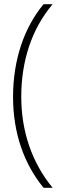

<svg xmlns="http://www.w3.org/2000/svg" viewBox="-20 -734 304 912"><path d="M42 -274C42 -102 94 45 187 158H230C131 38 81 -111 81 -275C81 -441 129 -595 230 -714H187C94 -603 42 -448 42 -274Z"/></svg>

Font: Noto Sans Canadian Aboriginal ExtraLight
Style: Regular
Weight: 200
Designer: Monotype Design Team, Typotheque's Kevin King
Foundry: Monotype Imaging Inc.
Version: Version 2.004